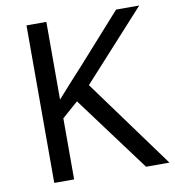

<svg xmlns="http://www.w3.org/2000/svg" viewBox="-80 -785 780 857"><g transform="rotate(-10 309.5 -357.0)"><path d="M619 0H513L260 -341L187 -277V0H97V-714H187V-362Q217 -396 248 -430Q279 -464 310 -498L503 -714H608L325 -403Z"/></g></svg>

Font: Noto Sans Old Italic
Style: Regular
Weight: 400
Designer: Monotype Design Team
Foundry: Monotype Imaging Inc.
Version: Version 2.003; ttfautohint (v1.8.4.7-5d5b)